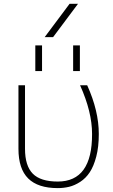

<svg xmlns="http://www.w3.org/2000/svg" viewBox="-20 -969 588 1001"><path d="M256.8 -775.4H212.9L342.8 -949.2H386.7ZM164.1 -598.6V-732.4H199.2V-598.6ZM361.3 -598.6V-732.4H396.5V-598.6ZM495.1 -270.5Q495.1 -203.1 481.9 -152.8Q468.8 -102.5 448.2 -71.3Q427.7 -40 398.4 -21Q369.1 -2 340.3 4.9Q311.5 11.7 281.2 11.7Q177.7 11.7 127 -38.6Q76.2 -88.9 76.2 -193.4V-524.4H110.4V-193.4Q110.4 -104.5 150.9 -63.5Q191.4 -22.5 281.2 -22.5Q460.9 -22.5 460 -270.5Q460 -385.7 397.5 -524.4H434.6Q495.1 -390.6 495.1 -270.5Z"/></svg>

Font: Gen Shin Gothic ExtraLight
Style: Regular
Weight: 100
Designer: [Source Han Sans]
Ryoko NISHIZUKA  (kana & ideographs); Paul D. Hunt (Latin, Greek & Cyrillic); Wenlong ZHANG  (bopomofo
Version: Version 1.002.20150607